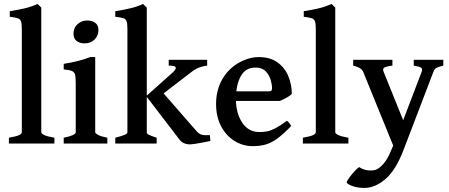

<svg xmlns="http://www.w3.org/2000/svg" viewBox="-20 -716 2239 958"><path d="M24.4 0V-28.8Q63 -35.6 75.9 -42.2Q88.9 -48.8 88.9 -56.2V-572.3Q88.9 -598.6 84.5 -610.1Q80.1 -621.6 66.9 -625.5Q53.7 -629.4 28.8 -632.3V-660.2Q70.3 -666.5 102.3 -674.1Q134.3 -681.6 167.5 -696.3L186 -678.2V-56.2Q186 -49.8 200.2 -42.5Q214.4 -35.2 251.5 -28.8V0Z M471.2 -566.4Q471.2 -537.1 451.4 -518.3Q431.6 -499.5 401.9 -499.5Q378.4 -499.5 362.5 -511.5Q346.7 -523.4 346.7 -547.9Q346.7 -577.1 366.9 -595.5Q387.2 -613.8 415.5 -613.8Q438.5 -613.8 454.8 -602.3Q471.2 -590.8 471.2 -566.4ZM297.9 0V-28.8Q357.9 -41 357.9 -56.2V-293Q357.9 -323.7 355.5 -339.4Q353 -355 340.3 -361.1Q327.6 -367.2 297.9 -369.6V-397.5Q333.5 -402.8 367.4 -411.4Q401.4 -419.9 430.2 -431.2H455.1V-56.2Q455.1 -50.8 469 -43Q482.9 -35.2 515.6 -28.8V0Z M1013.7 -388.7Q994.1 -386.2 975.3 -379.6Q956.5 -373 937.5 -358.4L760.7 -222.7L709 -235.8L835.9 -349.1Q855.5 -366.2 856.9 -374.8Q858.4 -383.3 847.9 -386Q837.4 -388.7 821.8 -388.7V-417.5H1013.7ZM555.2 0V-28.8Q585 -36.6 600.3 -42.5Q615.7 -48.3 615.7 -56.2V-572.3Q615.7 -598.6 611.3 -610.4Q606.9 -622.1 594 -625.7Q581.1 -629.4 555.2 -632.3V-660.2Q595.2 -666.5 630.1 -674.6Q665 -682.6 693.4 -696.3L712.4 -678.2V-56.2Q712.4 -49.8 720.5 -44.7Q728.5 -39.6 761.7 -28.8V0ZM1029.8 -12.7Q1012.2 -8.8 991.5 -4.9Q970.7 -1 953.4 1.7Q936 4.4 929.7 4.4Q893.6 4.4 876 -19L710 -235.8L778.8 -270L960.4 -62Q973.1 -47.4 986.8 -43.7Q1000.5 -40 1026.9 -42Z M1436 -247.6Q1427.7 -238.3 1409.4 -228.3Q1391.1 -218.3 1376.5 -212.4H1108.9L1109.9 -260.3H1320.3Q1330.6 -260.3 1334 -263.7Q1337.4 -267.1 1337.4 -276.4Q1337.4 -293.9 1330.3 -318.1Q1323.2 -342.3 1305.4 -360.6Q1287.6 -378.9 1254.9 -378.9Q1204.6 -378.9 1180.9 -335.2Q1157.2 -291.5 1157.2 -220.7Q1157.2 -151.9 1188.2 -104.5Q1219.2 -57.1 1275.4 -57.1Q1294.4 -57.1 1312.5 -60.5Q1330.6 -64 1353.8 -75.9Q1377 -87.9 1411.6 -113.3Q1417.5 -110.4 1424.3 -100.6Q1431.2 -90.8 1433.1 -87.4Q1392.1 -44.9 1361.8 -23.4Q1331.5 -2 1303.5 5.6Q1275.4 13.2 1241.2 13.2Q1191.4 13.2 1149.7 -12.9Q1107.9 -39.1 1083 -86.4Q1058.1 -133.8 1058.1 -197.3Q1058.1 -257.8 1082.3 -307.6Q1106.4 -357.4 1152.3 -390.6Q1175.3 -407.2 1206.8 -419.2Q1238.3 -431.2 1270 -431.2Q1328.6 -431.2 1365.2 -404.3Q1401.9 -377.4 1418.9 -335.2Q1436 -293 1436 -247.6Z M1491.2 0V-28.8Q1529.8 -35.6 1542.7 -42.2Q1555.7 -48.8 1555.7 -56.2V-572.3Q1555.7 -598.6 1551.3 -610.1Q1546.9 -621.6 1533.7 -625.5Q1520.5 -629.4 1495.6 -632.3V-660.2Q1537.1 -666.5 1569.1 -674.1Q1601.1 -681.6 1634.3 -696.3L1652.8 -678.2V-56.2Q1652.8 -49.8 1667 -42.5Q1681.2 -35.2 1718.3 -28.8V0Z M2191.9 -388.7Q2165 -381.8 2156.2 -376.5Q2147.5 -371.1 2142.6 -357.9L1992.7 34.2Q1954.6 133.3 1903.1 177.5Q1851.6 221.7 1797.9 221.7Q1763.2 221.7 1736.6 211.7Q1710 201.7 1710 192.9Q1710 188.5 1721.4 172.4Q1732.9 156.2 1747.6 139.9Q1762.2 123.5 1772 117.7Q1793.9 131.8 1816.4 134Q1838.9 136.2 1855.5 130.9Q1872.1 125 1892.3 102.3Q1912.6 79.6 1928.7 41L1941.9 10.3L1792 -357.9Q1783.2 -378.9 1742.2 -388.7V-417.5H1938V-388.7Q1904.8 -384.3 1896.5 -378.2Q1888.2 -372.1 1894 -357.9L1991.7 -116.2L2084 -357.9Q2089.4 -371.6 2081.8 -377.7Q2074.2 -383.8 2044.4 -388.7V-417.5H2191.9Z"/></svg>

Font: Dai Banna SIL Medium
Style: Regular
Weight: 500
Designer: Victor Gaultney
Foundry: SIL International
Version: Version 4.000